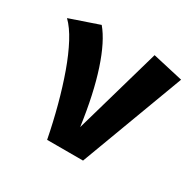

<svg xmlns="http://www.w3.org/2000/svg" viewBox="-127 -706 869 850"><g transform="rotate(30 307.5 -281.5)"><path d="M209.2 0Q193.3 -81.5 172.3 -160.3Q151.3 -239 126.7 -307.7Q102.1 -376.4 74.1 -429Q46.2 -481.5 15.9 -510.8L164.1 -561.5Q211.3 -505.6 248.5 -393.3Q285.6 -281 307.7 -122.1L433.8 -562.6L589.7 -527.2L392.8 0Z"/></g></svg>

Font: FiraCode Nerd Font
Style: Bold
Weight: 700
Designer: Carrois Corporate, Edenspiekermann AG, Nikita Prokopov
Foundry: Carrois Corporate, Edenspiekermann AG, Nikita Prokopov
Version: Version 6.002;Nerd Fonts 2.1.0